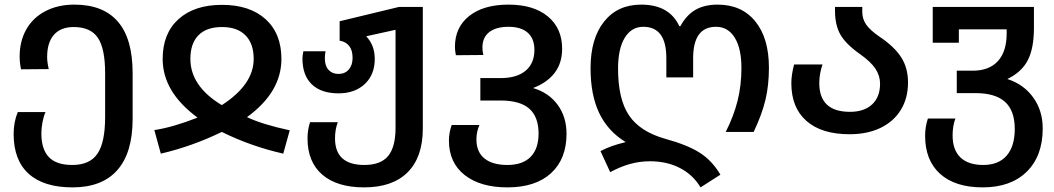

<svg xmlns="http://www.w3.org/2000/svg" viewBox="-20 -571 4561 831"><path d="M39 9Q39 -43 57 -86H177Q169 -69 164 -42.5Q159 -16 159 6Q159 75 191.5 109Q224 143 293 143Q369 143 402 94Q435 45 435 -64V-254Q435 -361 403.5 -407.5Q372 -454 299 -454Q243 -454 213.5 -420.5Q184 -387 184 -324Q184 -302 191 -272L71 -271Q65 -300 65 -326Q65 -393 94 -444Q123 -495 177 -523Q231 -551 302 -551Q427 -551 490.5 -477Q554 -403 554 -255V-56Q554 90 488 165Q422 240 294 240Q169 240 104 181Q39 122 39 9Z M648 -8Q728 -20 835 -62Q684 -173 684 -316Q684 -426 752.5 -488Q821 -550 941 -550Q1061 -550 1129.5 -488Q1198 -426 1198 -316Q1198 -172 1049 -64Q1117 -32 1234 -7L1206 94Q1065 62 940 0Q810 63 676 94ZM1078 -316Q1078 -382 1042.5 -418Q1007 -454 941 -454Q874 -454 839 -418.5Q804 -383 804 -316Q804 -198 940 -116Q1078 -205 1078 -316Z M1311 28Q1311 -10 1322 -42H1442Q1430 -11 1430 28Q1430 143 1557 143Q1628 143 1660 104Q1692 65 1692 -18V-442L1565 -414Q1602 -375 1602 -316Q1602 -248 1559 -207.5Q1516 -167 1445 -167Q1370 -167 1329.5 -206Q1289 -245 1289 -318Q1289 -329 1293 -349H1389Q1386 -336 1386 -318Q1386 -286 1402 -268.5Q1418 -251 1445 -251Q1473 -251 1489.5 -270Q1506 -289 1506 -320Q1506 -354 1491 -372.5Q1476 -391 1450 -395V-479L1707 -541H1810V-15Q1810 109 1744.5 174.5Q1679 240 1556 240Q1439 240 1375 185Q1311 130 1311 28Z M1923 37Q1923 4 1935 -30H2055Q2042 0 2042 32Q2042 87 2077 115Q2112 143 2176 143Q2242 143 2276.5 108Q2311 73 2311 7Q2311 -65 2271 -100.5Q2231 -136 2146 -136H2059V-233H2146Q2217 -233 2255 -265Q2293 -297 2293 -355Q2293 -404 2264 -429.5Q2235 -455 2181 -455Q2127 -455 2097.5 -432Q2068 -409 2068 -365Q2068 -351 2072 -333L1953 -332Q1949 -354 1949 -368Q1949 -453 2011 -502Q2073 -551 2181 -551Q2289 -551 2351 -500Q2413 -449 2413 -360Q2413 -298 2380.5 -255.5Q2348 -213 2287 -190Q2355 -170 2393.5 -117.5Q2432 -65 2432 8Q2432 117 2365 178.5Q2298 240 2176 240Q2059 240 1991 186.5Q1923 133 1923 37Z M2793 127Q2749 127 2707.5 138.5Q2666 150 2621 174L2579 83Q2604 70 2628 61.5Q2652 53 2688 44Q2611 -3 2573.5 -81.5Q2536 -160 2536 -276Q2536 -404 2594.5 -477.5Q2653 -551 2755 -551Q2877 -551 2920 -458H2925Q2951 -506 2990 -528.5Q3029 -551 3086 -551Q3190 -551 3249 -478.5Q3308 -406 3308 -278Q3308 -202 3293 -139Q3278 -76 3242 0H3121Q3156 -69 3172.5 -135.5Q3189 -202 3189 -277Q3189 -361 3160 -408Q3131 -455 3079 -455Q2980 -455 2980 -319V-236H2864V-319Q2864 -388 2839 -421.5Q2814 -455 2764 -455Q2713 -455 2684 -407.5Q2655 -360 2655 -274Q2655 -142 2702.5 -71.5Q2750 -1 2860 30Q2955 56 3008.5 90Q3062 124 3098 185L3012 240Q2980 186 2923.5 156.5Q2867 127 2793 127Z M3405 -211Q3405 -247 3417 -292H3540Q3526 -252 3526 -211Q3526 -87 3659 -87Q3720 -87 3754.5 -119Q3789 -151 3789 -209Q3789 -243 3769 -273.5Q3749 -304 3702 -337Q3641 -380 3617.5 -421Q3594 -462 3594 -525V-541H3712V-520Q3712 -489 3729 -464.5Q3746 -440 3787 -412Q3851 -369 3880.5 -323Q3910 -277 3910 -214Q3910 -146 3879 -95.5Q3848 -45 3791 -17.5Q3734 10 3657 10Q3536 10 3470.5 -47.5Q3405 -105 3405 -211Z M3984 17Q3984 -22 3996 -58H4115Q4103 -26 4103 15Q4103 78 4137 110.5Q4171 143 4235 143Q4302 143 4337 102.5Q4372 62 4372 -13Q4372 -92 4330 -130Q4288 -168 4202 -168H4121V-265H4190Q4261 -265 4299 -306.5Q4337 -348 4337 -427V-444H4130V-386H4017V-541H4455V-450Q4455 -362 4428.5 -310.5Q4402 -259 4340 -229Q4411 -206 4452 -149Q4493 -92 4493 -15Q4493 104 4424 172Q4355 240 4233 240Q4114 240 4049 181.5Q3984 123 3984 17Z"/></svg>

Font: Noto Sans Georgian Medium
Style: Regular
Weight: 500
Designer: Monotype Design team
Foundry: Monotype Imaging Inc.
Version: Version 1.000